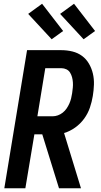

<svg xmlns="http://www.w3.org/2000/svg" viewBox="-20 -1002 540 1022"><path d="M3 0 124 -735H307Q337 -735 365.5 -728Q394 -721 416.5 -704.5Q439 -688 453.5 -663Q468 -638 474.5 -610Q481 -582 480 -551.5Q479 -521 474 -491Q469 -460 458.5 -429Q448 -398 428 -370.5Q408 -343 380 -323Q352 -303 321 -294L411 0H294L205 -287H163L115 0ZM179 -383H260Q274 -383 288 -388Q302 -393 314 -402.5Q326 -412 334.5 -424.5Q343 -437 349 -450.5Q355 -464 358.5 -478Q362 -492 364 -506Q366 -521 367.5 -535Q369 -549 368 -563.5Q367 -578 363.5 -591Q360 -604 353 -615.5Q346 -627 333.5 -633Q321 -639 307 -639H221ZM425 -793 300 -928 374 -982 486 -837ZM255 -793 130 -928 204 -982 316 -837Z"/></svg>

Font: Iosevka SS04 Oblique
Style: Bold
Weight: 700
Italic angle: -9°
Monospace: yes
Designer: Belleve Invis
Foundry: Belleve Invis
Version: Version 19.0.0; ttfautohint (v1.8.4)